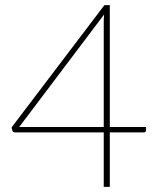

<svg xmlns="http://www.w3.org/2000/svg" viewBox="-20 -724 620 744"><path d="M405.5 -232H546V-219.5Q546 -211 536 -211H405.5V0H382V-211H39.5Q33.5 -211 31 -213Q28.5 -215 27.5 -218.5L25 -230.5L384.5 -704H405.5ZM382 -641.5Q382 -653.5 383.5 -668L54.5 -232H382Z"/></svg>

Font: Lato Thin
Style: Regular
Weight: 200
Designer: Lukasz Dziedzic
Foundry: tyPoland Lukasz Dziedzic
Version: Version 2.007; 2014-02-27